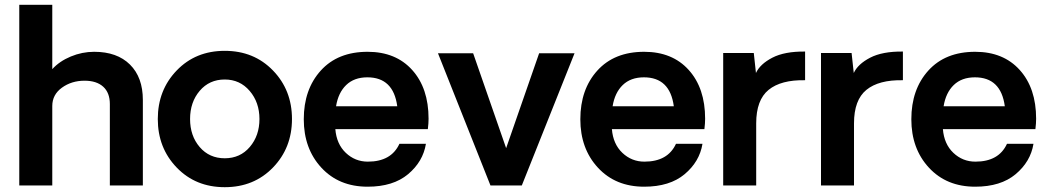

<svg xmlns="http://www.w3.org/2000/svg" viewBox="-20 -770 4346 797"><path d="M371 -555Q466 -555 519.5 -502Q573 -449 573 -355V0H436V-338Q436 -385 408.5 -410Q381 -435 331 -435Q277 -435 237 -406Q197 -377 197 -330V0H60V-750H197V-483Q227 -516 274 -535.5Q321 -555 371 -555Z M1113 -74.5Q1034 7 913 7Q792 7 713.5 -74.5Q635 -156 635 -276Q635 -396 713.5 -477.5Q792 -559 913 -559Q1034 -559 1113 -477.5Q1192 -396 1192 -276Q1192 -156 1113 -74.5ZM913 -440Q849 -440 809 -393Q769 -346 769 -276Q769 -206 809 -159.5Q849 -113 913 -113Q977 -113 1017 -160Q1057 -207 1057 -276Q1057 -345 1016.5 -392.5Q976 -440 913 -440Z M1759 -277Q1759 -258 1756 -234H1372Q1377 -172 1415.5 -135.5Q1454 -99 1507 -99Q1604 -99 1638 -173H1748Q1736 -99 1674 -47Q1612 5 1506 5Q1387 5 1314 -74Q1241 -153 1241 -275Q1241 -399 1311.5 -477Q1382 -555 1506 -555Q1623 -555 1691 -479.5Q1759 -404 1759 -277ZM1505 -449Q1450 -449 1417 -417Q1384 -385 1375 -329H1629Q1613 -449 1505 -449Z M2365 -549 2146 0H2016L1798 -549H1944L2081 -155L2218 -549Z M2907 -277Q2907 -258 2904 -234H2520Q2525 -172 2563.5 -135.5Q2602 -99 2655 -99Q2752 -99 2786 -173H2896Q2884 -99 2822 -47Q2760 5 2654 5Q2535 5 2462 -74Q2389 -153 2389 -275Q2389 -399 2459.5 -477Q2530 -555 2654 -555Q2771 -555 2839 -479.5Q2907 -404 2907 -277ZM2653 -449Q2598 -449 2565 -417Q2532 -385 2523 -329H2777Q2761 -449 2653 -449Z M3322 -556V-437Q3222 -439 3170.5 -397Q3119 -355 3119 -258V0H2982V-550H3109L3118 -467Q3135 -504 3186 -530.5Q3237 -557 3322 -556Z M3728 -556V-437Q3628 -439 3576.5 -397Q3525 -355 3525 -258V0H3388V-550H3515L3524 -467Q3541 -504 3592 -530.5Q3643 -557 3728 -556Z M4281 -277Q4281 -258 4278 -234H3894Q3899 -172 3937.5 -135.5Q3976 -99 4029 -99Q4126 -99 4160 -173H4270Q4258 -99 4196 -47Q4134 5 4028 5Q3909 5 3836 -74Q3763 -153 3763 -275Q3763 -399 3833.5 -477Q3904 -555 4028 -555Q4145 -555 4213 -479.5Q4281 -404 4281 -277ZM4027 -449Q3972 -449 3939 -417Q3906 -385 3897 -329H4151Q4135 -449 4027 -449Z"/></svg>

Font: Oakes Grotesk
Style: Bold
Weight: 600
Designer: Samuel Oakes
Foundry: Samuel Oakes
Version: Version 1.000;PS 001.000;hotconv 1.0.88;makeotf.lib2.5.64775